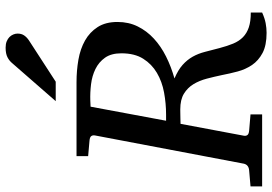

<svg xmlns="http://www.w3.org/2000/svg" viewBox="-178 -802 983 694"><g transform="rotate(-90 314.0 -455.5)"><path d="M467.8 -508.8Q467.8 -545.4 451.9 -567.9Q436 -590.3 411.1 -602.5Q386.2 -614.7 356 -618.4Q325.7 -622.1 296.9 -621.1Q293 -621.1 286.1 -620.6Q279.3 -620.1 274.9 -620.1L224.1 -347.2H246.1Q286.6 -347.2 326.2 -354.5Q365.7 -361.8 397.2 -380.4Q428.7 -398.9 448.2 -429.9Q467.8 -460.9 467.8 -508.8ZM615.2 0Q594.7 9.3 576.9 12.7Q559.1 16.1 542 16.1Q496.6 16.1 469 1.5Q441.4 -13.2 425.5 -36.6Q409.7 -60.1 402.1 -88.6Q394.5 -117.2 389.2 -145Q383.3 -172.9 376.2 -200Q369.1 -227.1 356.2 -248.3Q343.3 -269.5 321.8 -282.7Q300.3 -295.9 265.1 -295.9Q258.3 -295.9 249.5 -295.7Q240.7 -295.4 232.4 -295.4Q223.1 -294.9 212.9 -294.9L169.9 -65.9Q168.5 -58.6 172.4 -53.2Q176.3 -47.9 189 -46.9L247.1 -42V0H-13.2V-42L43.9 -46.9Q64.5 -48.3 68.8 -65.9L170.9 -604Q172.4 -612.3 168.5 -617.7Q164.6 -623 151.9 -624L96.2 -628.9V-670.9H363.8Q405.3 -670.9 444.6 -664.1Q483.9 -657.2 514.2 -640.1Q544.4 -623 562.7 -594.5Q581.1 -565.9 581.1 -522.9Q581.1 -482.4 564.9 -449.7Q548.8 -417 521 -391.4Q493.2 -365.7 456.1 -347.2Q418.9 -328.6 377 -316.9Q407.7 -303.7 426 -287.4Q444.3 -271 455.6 -251Q466.8 -231 473.1 -206.5Q479.5 -182.1 486.8 -153.8Q494.1 -126 502.9 -104.7Q511.7 -83.5 526.1 -69.3Q540.5 -55.2 561.8 -48.1Q583 -41 615.2 -41ZM539.1 -884.3Q539.1 -870.1 532.7 -860.6Q526.4 -851.1 515.1 -843.3L365.2 -746.1H294.9L431.2 -902.3Q436 -908.2 441.4 -912.6Q446.8 -917 453.4 -920.4Q460 -923.8 468.5 -925.5Q477.1 -927.2 488.3 -927.2Q501.5 -927.2 511 -923.3Q520.5 -919.4 526.6 -913.3Q532.7 -907.2 535.9 -899.4Q539.1 -891.6 539.1 -884.3Z"/></g></svg>

Font: Charis SIL Phon
Style: Italic
Weight: 400
Italic angle: -11°
Foundry: SIL International
Version: Version 5.000